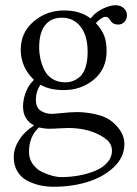

<svg xmlns="http://www.w3.org/2000/svg" viewBox="-20 -482 525 737"><path d="M316.4 -283.2Q316.4 -344.7 289.6 -379.4Q262.7 -414.1 217.3 -414.1Q176.3 -414.1 153.3 -385.5Q130.4 -356.9 130.4 -300.3Q130.4 -278.3 135 -256.8Q139.6 -235.4 149.9 -213.9Q160.2 -192.4 180.9 -179.2Q201.7 -166 230 -166Q245.1 -166 258.5 -170.7Q272 -175.3 285.9 -186.8Q299.8 -198.2 308.1 -222.9Q316.4 -247.6 316.4 -283.2ZM129.4 7.3Q91.3 42 91.3 101.1Q91.3 127.4 105.5 147.5Q119.6 167.5 140.9 177.7Q162.1 188 181.2 192.9Q200.2 197.8 215.3 197.8Q249 197.8 282 191.9Q314.9 186 344.2 174.3Q373.5 162.6 391.6 142.3Q409.7 122.1 409.7 96.2Q409.7 76.7 397.9 62.5Q386.2 48.3 357.4 33.7Q308.6 9.3 240.2 9.3Q228 9.3 207 10.7Q185.5 12.2 166.5 12.2Q152.3 12.2 129.4 7.3ZM433.1 -387.7Q412.6 -387.7 402.8 -404.8Q395.5 -417.5 385.7 -417.5Q377.4 -417.5 366 -409.4Q354.5 -401.4 348.1 -393.1Q370.1 -369.6 379.6 -345.7Q389.2 -321.8 389.2 -286.6Q389.2 -217.3 340.6 -176.8Q292 -136.2 225.1 -136.2Q169.9 -136.2 135.3 -156.7Q117.7 -130.9 117.7 -99.1Q117.7 -69.8 135.7 -57.4Q153.8 -44.9 179.2 -44.9Q187 -44.9 210.4 -47.4Q252.9 -51.8 274.9 -51.8Q310.5 -51.8 350.1 -42.7Q389.6 -33.7 415.5 -10.7Q457.5 26.9 457.5 70.3Q457.5 121.6 416.3 160.2Q375 198.7 314.7 216.8Q254.4 234.9 187 234.9Q157.7 234.9 131.8 229Q106 223.1 83 210.7Q60.1 198.2 46.4 175.3Q32.7 152.3 32.7 121.1Q32.7 88.4 53 55.9Q73.2 23.4 110.8 -0.5Q68.4 -22.5 68.4 -73.7Q68.4 -100.6 79.6 -129.2Q90.8 -157.7 110.4 -175.3Q59.6 -224.1 59.6 -291Q59.6 -357.4 109.4 -399.7Q159.2 -441.9 225.6 -441.9Q288.1 -441.9 328.1 -411.1Q345.2 -434.6 373.8 -448.2Q402.3 -461.9 423.3 -461.9Q442.4 -461.9 454.8 -450.9Q467.3 -439.9 467.3 -423.8Q467.3 -407.7 457.5 -397.7Q447.8 -387.7 433.1 -387.7Z"/></svg>

Font: Libertinage
Style: l
Weight: 400
Designer: OSP
Foundry: OSP
Version: Version 1.0; 2008; OFL relea